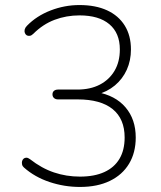

<svg xmlns="http://www.w3.org/2000/svg" viewBox="-20 -733 640 761"><path d="M297 8Q235 8 176.5 -11.5Q118 -31 75 -69Q69 -74 67.5 -81Q66 -88 67.5 -94Q69 -100 73.5 -104Q78 -108 84.5 -108Q91 -108 99 -102Q145 -66 194 -49.5Q243 -33 297 -33Q354 -33 393.5 -51Q433 -69 453.5 -103.5Q474 -138 474 -188Q474 -262 426.5 -300.5Q379 -339 288 -339H210Q200 -339 194 -344.5Q188 -350 188 -359Q188 -368 194 -373Q200 -378 210 -378H286Q338 -378 375.5 -397.5Q413 -417 434 -452.5Q455 -488 455 -537Q455 -602 413.5 -637Q372 -672 295 -672Q243 -672 196.5 -654.5Q150 -637 112 -599Q105 -592 98 -591Q91 -590 86 -593Q81 -596 78.5 -602.5Q76 -609 78 -616.5Q80 -624 87 -631Q125 -670 180.5 -691.5Q236 -713 295 -713Q359 -713 404.5 -692Q450 -671 474.5 -631.5Q499 -592 499 -537Q499 -493 482.5 -456.5Q466 -420 435.5 -394.5Q405 -369 363 -358V-368Q437 -355 477.5 -307.5Q518 -260 518 -188Q518 -128 491.5 -84Q465 -40 415.5 -16Q366 8 297 8Z"/></svg>

Font: Nunito ExtraLight
Style: Regular
Weight: 200
Designer: Vernon Adams
Foundry: Vernon Adams
Version: Version 3.602;April 4, 2023;FontCreator 14.0.0.2856 64-bit